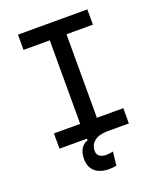

<svg xmlns="http://www.w3.org/2000/svg" viewBox="-162 -792 910 1097"><g transform="rotate(-20 293.0 -243.0)"><path d="M310.5 207C323.2 207 339.4 205.6 354.5 202.6L363.3 119.6C348.6 123 334.5 125 323.2 125C287.1 125 266.6 109.4 266.6 82C266.6 29.8 306.6 0 376 0H503.9V-92.8H343.3V-600.6H503.9V-693.4H82V-600.6H241.7V-92.8H82V0H249V9.8C213.4 21.5 193.4 55.7 193.4 103.5C193.4 169.4 235.8 207 310.5 207Z"/></g></svg>

Font: CaskaydiaCove Nerd Font
Style: Regular
Weight: 400
Designer: Aaron Bell
Foundry: Saja Typeworks
Version: Version 2111.1;Nerd Fonts 2.3.3